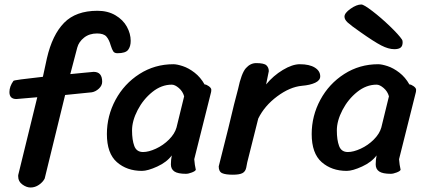

<svg xmlns="http://www.w3.org/2000/svg" viewBox="-20 -761 1897 855"><path d="M179 34Q171 50 153.5 62Q136 74 116 74Q98 74 79.5 60.5Q61 47 61 25V19L146 -328L53 -320Q22 -320 22 -351Q22 -376 40 -401Q43 -405 171 -419L189 -502Q213 -606 265.5 -659.5Q318 -713 414 -713Q460 -713 494 -693Q528 -673 545 -642Q562 -611 562 -579Q562 -554 550.5 -539Q539 -524 503 -524Q490 -524 484.5 -532Q479 -540 473 -559Q466 -584 454 -598Q442 -612 412 -612Q378 -612 354.5 -593.5Q331 -575 324 -549L293 -431L354 -437Q394 -441 397 -441Q435 -441 435 -397Q435 -380 420.5 -366.5Q406 -353 389 -350L270 -338Z M852 -5Q850 1 834.5 7Q819 13 808 13Q772 13 756.5 2.5Q741 -8 741 -29Q741 -49 745 -69Q723 -39 680.5 -19.5Q638 0 612 0Q545 0 500.5 -39Q456 -78 456 -164Q456 -245 494.5 -316.5Q533 -388 601 -431.5Q669 -475 752 -475Q768 -475 794 -466.5Q820 -458 846.5 -437.5Q873 -417 891 -385Q899 -385 910 -377Q921 -369 921 -361Q921 -352 918 -343L845 -52Q847 -26 852 -5ZM745 -384Q699 -384 658.5 -351.5Q618 -319 593 -271Q568 -223 568 -180Q568 -138 578 -111Q588 -84 617 -84Q642 -84 674.5 -99Q707 -114 732.5 -139.5Q758 -165 766 -193L800 -332Q794 -354 776.5 -369Q759 -384 745 -384Z M1017 17Q984 17 969 10Q954 3 954 -20Q957 -32 997 -191Q1026 -314 1040 -364Q1055 -435 1075 -457.5Q1095 -480 1121 -480Q1156 -480 1166.5 -470Q1177 -460 1177 -444L1165 -385Q1197 -424 1239.5 -449.5Q1282 -475 1315 -475Q1358 -475 1382 -460Q1406 -445 1406 -421Q1406 -403 1383.5 -392.5Q1361 -382 1325 -379Q1271 -374 1214.5 -332Q1158 -290 1130 -233L1081 -38Q1080 -32 1076.5 -14.5Q1073 3 1059.5 10Q1046 17 1017 17Z M1773 -573Q1773 -556 1764 -549Q1755 -542 1736 -542Q1710 -542 1678 -558.5Q1646 -575 1585 -618Q1542 -648 1528 -661Q1514 -674 1514 -687Q1514 -703 1541 -722Q1568 -741 1589 -741Q1600 -741 1638.5 -711.5Q1677 -682 1716.5 -644Q1756 -606 1770 -585Q1773 -581 1773 -573ZM1764 -5Q1762 1 1746.5 7Q1731 13 1720 13Q1684 13 1668.5 2.5Q1653 -8 1653 -29Q1653 -49 1657 -69Q1635 -39 1592.5 -19.5Q1550 0 1524 0Q1457 0 1412.5 -39Q1368 -78 1368 -164Q1368 -245 1406.5 -316.5Q1445 -388 1513 -431.5Q1581 -475 1664 -475Q1680 -475 1706 -466.5Q1732 -458 1758.5 -437.5Q1785 -417 1803 -385Q1811 -385 1822 -377Q1833 -369 1833 -361Q1833 -352 1830 -343L1757 -52Q1759 -26 1764 -5ZM1657 -384Q1611 -384 1570.5 -351.5Q1530 -319 1505 -271Q1480 -223 1480 -180Q1480 -138 1490 -111Q1500 -84 1529 -84Q1554 -84 1586.5 -99Q1619 -114 1644.5 -139.5Q1670 -165 1678 -193L1712 -332Q1706 -354 1688.5 -369Q1671 -384 1657 -384Z"/></svg>

Font: Sriracha
Style: Regular
Weight: 400
Designer: Suppakit Chalermlarp
Version: Version 1.002g